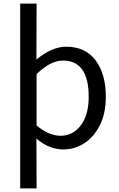

<svg xmlns="http://www.w3.org/2000/svg" viewBox="-20 -816 660 1065"><path d="M183 229H92V-796H183Q183 -579 182 -486Q269 -557 347 -557Q454 -557 510.5 -481Q567 -405 567 -280Q567 -187 534 -121.5Q501 -56 447.5 -21.5Q394 13 331 13Q253 13 182 -47Q183 45 183 229ZM316 -63Q384 -63 428 -120.5Q472 -178 472 -279Q472 -480 329 -480Q260 -480 183 -405V-120Q251 -63 316 -63Z"/></svg>

Font: Source Han Sans & Saira Hybrid
Style: Regular
Weight: 400
Designer: Ryoko NISHIZUKA 西塚涼子 (kana & ideographs); Paul D. Hunt (Latin, Greek & Cyrillic); Wenlong ZHANG 张文龙 (bopomofo); Sandoll 
Foundry: Adobe Systems Incorporated
Version: Version 1.00;August 2, 2021;FontCreator 13.0.0.2675 64-bit